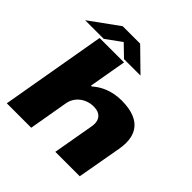

<svg xmlns="http://www.w3.org/2000/svg" viewBox="-232 -1065 1245 1245"><g transform="rotate(45 390.5 -442.5)"><path d="M15 0 141 -725H365L320 -467H328Q357 -493 390 -509Q423 -525 458 -532.5Q493 -540 527 -540Q599 -540 647 -520.5Q695 -501 719.5 -462Q744 -423 744 -366Q744 -352 742.5 -336.5Q741 -321 738 -304L684 0H460L510 -285Q511 -291 511.5 -297Q512 -303 512 -308Q512 -331 503 -348Q494 -365 475.5 -374.5Q457 -384 428 -384Q401 -384 377 -375.5Q353 -367 334 -352Q315 -337 302.5 -316Q290 -295 286 -271L239 0ZM-7 -740 193 -885H353L501 -740H350L240 -846H310L164 -740Z"/></g></svg>

Font: Archivo Expanded Black
Style: Italic
Weight: 900
Width: 7
Italic angle: -10°
Designer: Hector Gatti
Foundry: Omnibus-Type
Version: Version 2.001